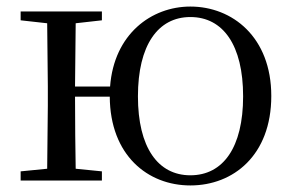

<svg xmlns="http://www.w3.org/2000/svg" viewBox="-20 -551 896 586"><path d="M561 -16C462 -16 401 -101 401 -257C401 -413 462 -499 561 -499C661 -499 722 -413 722 -257C722 -101 661 -16 561 -16ZM561 15C692 15 808 -77 808 -258C808 -438 689 -531 561 -531C442 -531 328 -447 316 -287H209L211 -480L291 -489V-516H43V-489L124 -480L126 -288V-229L124 -36L43 -28V0H291V-28L211 -36C210 -92 209 -177 209 -256H315C316 -77 431 15 561 15Z"/></svg>

Font: Source Han Serif CN
Style: Regular
Weight: 400
Designer: Ryoko NISHIZUKA 西塚涼子 (kana & ideographs); Frank Grießhammer (Latin, Greek & Cyrillic); Wenlong ZHANG 张文龙 (bopomofo); San
Foundry: Adobe
Version: Version 2.003;hotconv 1.1.1;makeotfexe 2.6.0